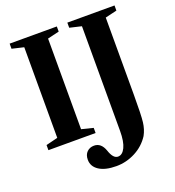

<svg xmlns="http://www.w3.org/2000/svg" viewBox="-177 -907 1187 1304"><g transform="rotate(-20 417.0 -255.0)"><path d="M127 -58V-713L42 -733V-770H383V-733L299 -713V-58L383 -37V0H42V-37ZM716 -713V-155Q716 -9 710 41Q704 91 682 131Q643 192 577.5 226Q512 260 440 260Q360 260 315.5 231Q271 202 271 153Q271 117 291.5 97Q312 77 343 77Q394 77 416 139Q437 203 472 203Q504 203 524 162Q544 121 544 43V-713L459 -733V-770H800V-733Z"/></g></svg>

Font: Libre Caslon Text
Style: Bold
Weight: 700
Designer: Pablo Impallari, Rodrigo Fuenzalida
Foundry: Pablo Impallari, Rodrigo Fuenzalida
Version: Version 1.002